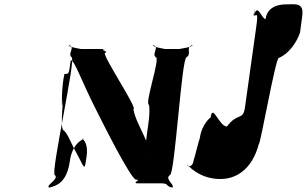

<svg xmlns="http://www.w3.org/2000/svg" viewBox="-20 -845 1414 885"><path d="M1303 -825C1280 -825 1213 -823 1204 -757C1186 -757 1168 -833 1151 -776C1151 -776 1158 -841 1149 -775C1158 -765 1173 -804 1161 -720L1109 -349C1100 -287 1075 -328 1026 -262C990 -262 960 -370 951 -304C951 -304 910 -274 901 -208C897 -201 876 -113 873 -108C870 -87 862 -78 848 -78C845 -83 834 -98 835 -96C835 -96 874 -40 953 -24C1065 -2 1143 -67 1173 -181C1180 -176 1250 -578 1265 -578C1309 -596 1346 -645 1363 -695L1373 -770C1382 -834 1343 -825 1303 -825ZM422 -341C453 -279 584 -17 607 -17C633 -17 591 -4 610 0H720C760 0 741 11 772 20C795 20 751 18 774 18C788 8 737 -20 763 -38C786 -38 817 -581 840 -581C866 -599 833 -627 867 -637C890 -637 842 -638 865 -638C878 -629 801 -619 807 -619H740C746 -619 673 -629 688 -638C711 -638 663 -637 686 -637C717 -627 678 -599 698 -581C721 -581 644 -362 667 -362C678 -280 632 -175 664 -117C687 -117 645 -118 668 -118C682 -176 605 -273 595 -342C618 -342 442 -602 465 -602C486 -607 435 -615 462 -619H353C358 -619 285 -629 300 -638C323 -638 275 -637 298 -637C329 -627 290 -599 310 -581C333 -581 210 -38 233 -38C253 -20 193 8 205 18C228 18 184 20 207 20C240 11 288 -2 302 -103C316 -203 384 -206 361 -206C355 -206 389 -195 379 -123C370 -61 372 -62 341 -124C301 -196 294 -226 274 -244C251 -244 281 -460 267 -360C264 -342 263 -445 277 -504C300 -504 297 -505 306 -567C323 -570 355 -472 422 -341Z"/></svg>

Font: Hussar Przerywany
Style: Obl
Weight: 400
Foundry: Cannot Into Space Fonts
Version: Version 0.982